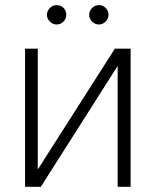

<svg xmlns="http://www.w3.org/2000/svg" viewBox="-20 -717 598 737"><path d="M420.9 -530.3H481.4V0H431.6V-463.9L136.7 0H76.2V-530.3H125V-66.4ZM160.2 -660.2Q160.2 -675.3 171.4 -686.3Q182.6 -697.3 197.3 -697.3Q213.4 -697.3 223.9 -686.5Q234.4 -675.8 234.4 -660.2Q234.4 -645 223.6 -634Q212.9 -623 197.3 -623Q182.6 -623 171.4 -634.3Q160.2 -645.5 160.2 -660.2ZM322.3 -660.2Q322.3 -675.3 333.5 -686.3Q344.7 -697.3 359.4 -697.3Q375 -697.3 385.7 -686.5Q396.5 -675.8 396.5 -660.2Q396.5 -645.5 385.5 -634.3Q374.5 -623 359.4 -623Q344.7 -623 333.5 -634.3Q322.3 -645.5 322.3 -660.2Z"/></svg>

Font: Pretendard Std ExtraLight
Style: Regular
Weight: 200
Designer: Base glyphs from Inter by Rasmus Andersson; Hangeul glyphs from Noto Sans CJK(Source Han Sans) by Jang Soo-young and Kan
Foundry: Kil Hyung-jin
Version: Version 1.309